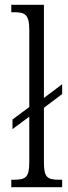

<svg xmlns="http://www.w3.org/2000/svg" viewBox="-20 -780 285 800"><path d="M27 0H239V-31H231C177 -31 163 -39 163 -105V-331L239 -388V-429L163 -372V-760H27V-729H38C82 -729 102 -722 102 -656V-334L32 -282V-242L102 -294V-105C102 -39 87 -31 33 -31H27Z"/></svg>

Font: Noto Serif Lao ExtraCondensed Light
Style: Regular
Weight: 300
Width: 2
Designer: Monotype Design Team
Foundry: Monotype Imaging Inc.
Version: Version 2.003